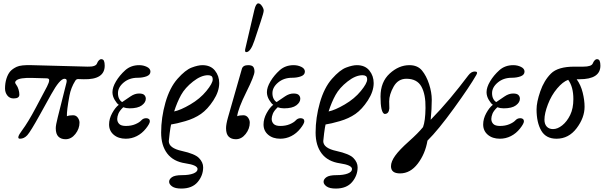

<svg xmlns="http://www.w3.org/2000/svg" viewBox="-20 -811 3579 1138"><path d="M257.3 -346.7 170.4 -349.1Q97.7 -351.1 77.6 -335Q69.8 -328.6 69.8 -321.8Q69.8 -316.9 77.4 -306.9Q85 -296.9 89.8 -280.8Q94.7 -264.6 94.7 -250Q94.7 -227.5 60.5 -227.5Q37.1 -227.5 23.4 -245.1Q9.8 -262.7 9.8 -286.6Q9.8 -318.4 18.3 -345.2Q26.9 -372.1 40.5 -387.7Q54.2 -403.3 79.1 -415Q104 -426.8 168.5 -424.8L499.5 -416Q547.9 -414.6 555.2 -435.5Q559.1 -446.3 566.2 -453.4Q573.2 -460.4 579.1 -460.4Q591.8 -460.4 596.2 -450.2Q600.6 -439.9 600.6 -421.9Q600.6 -338.4 476.6 -341.3L443.4 -342.3Q432.6 -342.8 426.3 -332.5Q400.4 -291.5 391.6 -243.7Q375 -154.3 376.5 -122.1Q390.6 -127.9 413.1 -127.9Q430.7 -127.9 440.9 -113.8Q451.2 -99.6 451.2 -84Q451.2 -47.9 426.8 -16.8Q402.3 14.2 368.7 14.2Q341.8 14.2 326.2 -1.2Q310.5 -16.6 310.5 -51.3Q310.5 -69.3 322.3 -115.7L374 -321.3Q379.9 -344.2 362.3 -344.2Q334.5 -344.2 283.2 -251.5L215.8 -129.9Q161.1 -31.2 142.1 -10Q123 11.2 98.4 11.2Q73.7 11.2 110.4 -37.8Q147 -86.9 193.4 -174.8L258.8 -298.3Q271.5 -322.8 271.5 -335.9Q271.5 -346.2 257.3 -346.7Z M626.5 -73.2Q626.5 -106.9 644.8 -140.4Q663.1 -173.8 684.1 -189.9Q673.3 -196.3 659.9 -218.8Q646.5 -241.2 646.5 -264.6Q646.5 -293.5 667.7 -329.1Q689 -364.7 722.4 -394.8Q755.9 -424.8 805.2 -424.8Q829.6 -424.8 850.6 -414.6Q871.6 -404.3 871.6 -386.7Q871.6 -367.2 848.4 -358.6Q825.2 -350.1 795.9 -350.1Q746.6 -350.1 712.9 -321.8Q679.2 -293.5 679.2 -258.8Q679.2 -239.3 686.3 -225.6Q693.4 -211.9 704.1 -206.1Q728.5 -222.7 753.7 -239.7Q778.8 -256.8 804.2 -256.8Q826.7 -256.8 835.4 -247.8Q844.2 -238.8 844.2 -225.6Q844.2 -204.1 820.6 -186.5Q796.9 -168.9 748 -168.9Q727.5 -168.9 710.4 -175.3Q688.5 -154.3 681.6 -137Q674.8 -119.6 674.8 -106Q674.8 -88.4 686.5 -76.4Q698.2 -64.5 726.1 -64.5Q757.3 -64.5 781.7 -74.7Q806.2 -85 817.6 -97.7Q829.1 -110.4 846.2 -110.4Q856.4 -110.4 862.3 -105.7Q868.2 -101.1 868.2 -92.3Q868.2 -78.6 845 -49.3Q821.8 -20 791 -4.4Q760.3 11.2 725.6 11.2Q681.6 11.2 654.1 -12.2Q626.5 -35.6 626.5 -73.2Z M935.1 -24.9Q935.1 -113.8 960.4 -202.6Q985.8 -291.5 1032.2 -344Q1078.6 -396.5 1116.2 -410.6Q1153.8 -424.8 1179.7 -424.8Q1228 -424.8 1253.7 -393.1Q1279.3 -361.3 1279.3 -318.8Q1279.3 -269 1244.9 -216.1Q1210.4 -163.1 1171.1 -135.7Q1131.8 -108.4 1078.6 -93Q1025.4 -77.6 994.1 -73.2Q990.7 -60.1 985.6 -21.2Q980.5 17.6 980.5 25.4Q980.5 66.9 1057.9 83.7Q1135.3 100.6 1159.7 126Q1184.1 151.4 1184.1 180.7Q1184.1 229.5 1151.4 268.1Q1118.7 306.6 1054.7 306.6Q1018.1 306.6 1000.5 294.2Q982.9 281.7 982.4 267.1Q981.9 251.5 999 239.3Q1016.1 227.1 1059.1 227.1Q1101.1 227.1 1126 217.3Q1150.9 207.5 1150.9 190.9Q1150.9 167.5 1079.1 157Q1007.3 146.5 971.2 98.9Q935.1 51.3 935.1 -24.9ZM1012.2 -150.4Q1050.3 -158.2 1107.9 -191.9Q1165.5 -225.6 1203.1 -271.5Q1240.7 -317.4 1240.7 -339.8Q1240.7 -355 1233.2 -360.1Q1225.6 -365.2 1212.9 -365.2Q1171.9 -365.2 1124.3 -327.9Q1076.7 -290.5 1053.2 -248Q1029.8 -205.6 1012.2 -150.4Z M1319.8 -51.3Q1319.8 -74.7 1331.5 -115.7L1413.6 -402.8Q1419.9 -424.8 1450.7 -424.8Q1472.7 -424.8 1480.5 -415.3Q1488.3 -405.8 1488.3 -386.7Q1488.3 -362.3 1439.9 -265.1Q1391.6 -168 1385.7 -122.1Q1399.9 -127.9 1422.4 -127.9Q1439.9 -127.9 1450.2 -113.8Q1460.4 -99.6 1460.4 -84Q1460.4 -47.9 1436 -16.8Q1411.6 14.2 1377.9 14.2Q1351.1 14.2 1335.4 -1.2Q1319.8 -16.6 1319.8 -51.3ZM1439.5 -502Q1432.6 -502 1432.6 -512.2Q1432.6 -515.6 1433.1 -518.6L1487.8 -752.9Q1496.6 -790.5 1510.7 -791Q1522 -791 1532.5 -775.4Q1543 -759.8 1543 -748Q1543 -736.3 1525.4 -683.6L1488.3 -571.3Q1465.3 -502 1439.5 -502Z M1542 -73.2Q1542 -106.9 1560.3 -140.4Q1578.6 -173.8 1599.6 -189.9Q1588.9 -196.3 1575.4 -218.8Q1562 -241.2 1562 -264.6Q1562 -293.5 1583.3 -329.1Q1604.5 -364.7 1637.9 -394.8Q1671.4 -424.8 1720.7 -424.8Q1745.1 -424.8 1766.1 -414.6Q1787.1 -404.3 1787.1 -386.7Q1787.1 -367.2 1763.9 -358.6Q1740.7 -350.1 1711.4 -350.1Q1662.1 -350.1 1628.4 -321.8Q1594.7 -293.5 1594.7 -258.8Q1594.7 -239.3 1601.8 -225.6Q1608.9 -211.9 1619.6 -206.1Q1644 -222.7 1669.2 -239.7Q1694.3 -256.8 1719.7 -256.8Q1742.2 -256.8 1751 -247.8Q1759.8 -238.8 1759.8 -225.6Q1759.8 -204.1 1736.1 -186.5Q1712.4 -168.9 1663.6 -168.9Q1643.1 -168.9 1626 -175.3Q1604 -154.3 1597.2 -137Q1590.3 -119.6 1590.3 -106Q1590.3 -88.4 1602.1 -76.4Q1613.8 -64.5 1641.6 -64.5Q1672.9 -64.5 1697.3 -74.7Q1721.7 -85 1733.2 -97.7Q1744.6 -110.4 1761.7 -110.4Q1772 -110.4 1777.8 -105.7Q1783.7 -101.1 1783.7 -92.3Q1783.7 -78.6 1760.5 -49.3Q1737.3 -20 1706.5 -4.4Q1675.8 11.2 1641.1 11.2Q1597.2 11.2 1569.6 -12.2Q1542 -35.6 1542 -73.2Z M1850.6 -24.9Q1850.6 -113.8 1876 -202.6Q1901.4 -291.5 1947.8 -344Q1994.1 -396.5 2031.7 -410.6Q2069.3 -424.8 2095.2 -424.8Q2143.6 -424.8 2169.2 -393.1Q2194.8 -361.3 2194.8 -318.8Q2194.8 -269 2160.4 -216.1Q2126 -163.1 2086.7 -135.7Q2047.4 -108.4 1994.1 -93Q1940.9 -77.6 1909.7 -73.2Q1906.2 -60.1 1901.1 -21.2Q1896 17.6 1896 25.4Q1896 66.9 1973.4 83.7Q2050.8 100.6 2075.2 126Q2099.6 151.4 2099.6 180.7Q2099.6 229.5 2066.9 268.1Q2034.2 306.6 1970.2 306.6Q1933.6 306.6 1916 294.2Q1898.4 281.7 1897.9 267.1Q1897.5 251.5 1914.6 239.3Q1931.6 227.1 1974.6 227.1Q2016.6 227.1 2041.5 217.3Q2066.4 207.5 2066.4 190.9Q2066.4 167.5 1994.6 157Q1922.9 146.5 1886.7 98.9Q1850.6 51.3 1850.6 -24.9ZM1927.7 -150.4Q1965.8 -158.2 2023.4 -191.9Q2081.1 -225.6 2118.7 -271.5Q2156.2 -317.4 2156.2 -339.8Q2156.2 -355 2148.7 -360.1Q2141.1 -365.2 2128.4 -365.2Q2087.4 -365.2 2039.8 -327.9Q1992.2 -290.5 1968.8 -248Q1945.3 -205.6 1927.7 -150.4Z M2803.7 -367.7Q2764.2 -298.3 2670.4 -168.9Q2576.7 -39.6 2513.7 22.5Q2500.5 100.6 2456.3 158.7Q2412.1 216.8 2351.1 216.8Q2297.4 216.8 2297.4 174.3Q2297.4 146.5 2322.3 111.8Q2347.2 77.1 2403.1 27.3Q2459 -22.5 2487.3 -57.6Q2501 -93.3 2502 -170.9Q2503.4 -251 2477.8 -297.6Q2452.1 -344.2 2388.7 -344.2Q2339.4 -344.2 2313 -297.4Q2286.6 -250.5 2286.6 -210Q2288.1 -172.9 2287.6 -168.5Q2284.7 -136.2 2261.2 -135.7Q2248.5 -135.7 2241.2 -165.5Q2235.4 -191.4 2235.4 -238.8Q2235.4 -325.2 2289.6 -375Q2343.8 -424.8 2406.7 -424.8Q2455.1 -424.8 2481.2 -393.1Q2507.3 -361.3 2523.2 -312.5Q2539.1 -263.7 2539.1 -219.7Q2539.1 -165.5 2532.7 -101.1Q2593.3 -163.1 2647.5 -227.8Q2701.7 -292.5 2755.4 -363.8Q2772.9 -387.2 2793.9 -387.2Q2814.9 -387.2 2803.7 -367.7Z M2843.8 -73.2Q2843.8 -106.9 2862.1 -140.4Q2880.4 -173.8 2901.4 -189.9Q2890.6 -196.3 2877.2 -218.8Q2863.8 -241.2 2863.8 -264.6Q2863.8 -293.5 2885 -329.1Q2906.2 -364.7 2939.7 -394.8Q2973.1 -424.8 3022.5 -424.8Q3046.9 -424.8 3067.9 -414.6Q3088.9 -404.3 3088.9 -386.7Q3088.9 -367.2 3065.7 -358.6Q3042.5 -350.1 3013.2 -350.1Q2963.9 -350.1 2930.2 -321.8Q2896.5 -293.5 2896.5 -258.8Q2896.5 -239.3 2903.6 -225.6Q2910.6 -211.9 2921.4 -206.1Q2945.8 -222.7 2970.9 -239.7Q2996.1 -256.8 3021.5 -256.8Q3043.9 -256.8 3052.7 -247.8Q3061.5 -238.8 3061.5 -225.6Q3061.5 -204.1 3037.8 -186.5Q3014.2 -168.9 2965.3 -168.9Q2944.8 -168.9 2927.7 -175.3Q2905.8 -154.3 2898.9 -137Q2892.1 -119.6 2892.1 -106Q2892.1 -88.4 2903.8 -76.4Q2915.5 -64.5 2943.4 -64.5Q2974.6 -64.5 2999 -74.7Q3023.4 -85 3034.9 -97.7Q3046.4 -110.4 3063.5 -110.4Q3073.7 -110.4 3079.6 -105.7Q3085.4 -101.1 3085.4 -92.3Q3085.4 -78.6 3062.3 -49.3Q3039.1 -20 3008.3 -4.4Q2977.5 11.2 2942.9 11.2Q2898.9 11.2 2871.3 -12.2Q2843.8 -35.6 2843.8 -73.2Z M3160.2 -162.6Q3160.2 -205.6 3182.4 -269.8Q3204.6 -334 3245.6 -375Q3286.6 -416 3384.3 -416H3437.5Q3486.3 -416 3493.7 -435.5Q3497.6 -445.8 3504.4 -453.1Q3511.2 -460.4 3517.6 -460.4Q3529.8 -460.4 3534.2 -450.2Q3538.6 -439.9 3538.6 -421.9Q3538.6 -341.3 3414.6 -341.3H3397.9Q3422.9 -306.6 3433.8 -261.7Q3444.8 -216.8 3444.8 -178.2Q3444.8 -113.3 3397.7 -51Q3350.6 11.2 3278.3 11.2Q3215.8 11.2 3188 -36.9Q3160.2 -85 3160.2 -162.6ZM3207 -101.6Q3207 -75.2 3220.7 -60.5Q3234.4 -45.9 3257.8 -45.9Q3284.7 -45.9 3312.5 -68.1Q3340.3 -90.3 3359.4 -129.2Q3378.4 -168 3378.4 -223.6Q3378.4 -296.4 3347.7 -337.9Q3315.9 -326.7 3282 -286.4Q3248 -246.1 3227.5 -192.4Q3207 -138.7 3207 -101.6Z"/></svg>

Font: Junicode
Style: Regular
Weight: 400
Designer: Peter S. Baker
Foundry: Briery Creek Software
Version: Version 0.7.2